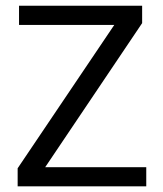

<svg xmlns="http://www.w3.org/2000/svg" viewBox="-20 -660 579 680"><path d="M498 -67.9V0H42.5V-64L384.8 -571.8H47.4V-639.6H483.4V-578.1L140.1 -67.9Z"/></svg>

Font: Yantramanav
Style: Regular
Weight: 400
Version: Version 1.001;PS 1.0;hotconv 1.0.72;makeotf.lib2.5.5900; ttf